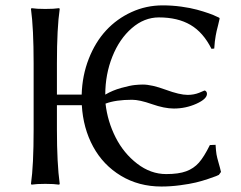

<svg xmlns="http://www.w3.org/2000/svg" viewBox="-20 -678 887 708"><path d="M104 -444.8Q104 -573.7 94.2 -645L96.2 -647.9Q114.3 -645 147 -645Q179.7 -645 198.2 -647.9L200.2 -645Q189.9 -575.2 189.9 -444.8V-329.1H281.2Q283.2 -399.9 307.4 -461.4Q331.5 -522.9 371.3 -565.9Q411.1 -608.9 465.1 -633.5Q519 -658.2 580.1 -658.2Q614.3 -658.2 648.2 -653.6Q682.1 -648.9 706.3 -642.3Q730.5 -635.7 749.8 -628.9Q769 -622.1 778.3 -617.2L788.1 -612.8L790 -609.9L784.2 -585L778.8 -563.5Q777.3 -557.6 775.4 -546.4Q773.4 -535.2 772.2 -524.7Q771 -514.2 770 -499L759.8 -498Q729.5 -558.6 682.4 -586.2Q635.3 -613.8 565.9 -613.8Q511.7 -613.8 466.1 -574.2Q420.4 -534.7 394.3 -469.2Q368.2 -403.8 368.2 -329.1Q394.5 -344.7 427.2 -353.8Q460 -362.8 477.1 -364.5Q494.1 -366.2 506.8 -366.2Q539.1 -366.2 590.8 -347.2Q642.6 -328.1 671.9 -328.1Q694.8 -328.1 714.4 -335.9L733.9 -344.2Q737.3 -344.2 740.2 -340.8Q743.2 -337.4 743.2 -332Q743.2 -313 704.1 -295.4Q665 -277.8 621.1 -277.8Q586.4 -277.8 540.5 -293.9Q494.6 -310.1 466.8 -310.1Q406.7 -310.1 369.1 -295.9Q376.5 -230.5 406.2 -171.6Q436 -112.8 485.8 -74.5Q535.6 -36.1 592.8 -36.1Q638.7 -36.1 666.5 -46.4Q694.3 -56.6 713.4 -78.1Q732.4 -99.6 753.9 -143.1L774.9 -144Q776.4 -120.6 778.3 -108.9Q780.3 -97.2 785.9 -78.1Q791.5 -59.1 794.9 -43.9L787.1 -33.2Q783.7 -31.2 776.9 -28.6Q770 -25.9 747.8 -18.3Q725.6 -10.7 702.4 -5.1Q679.2 0.5 644.3 5.1Q609.4 9.8 575.2 9.8Q491.7 9.8 426 -29.8Q360.4 -69.3 323.5 -137.2Q286.6 -205.1 281.7 -290H189.9V-200.2Q189.9 -75.2 200.2 0L198.2 2.9Q179.7 0 147 0Q114.3 0 96.2 2.9L94.2 0Q104 -67.9 104 -200.2Z"/></svg>

Font: Linux Biolinum G
Style: Regular
Weight: 400
Designer: Philipp H. Poll
Foundry: Philipp H. Poll
Version: Version 1.1.0 ; ttfautohint (v1.6)